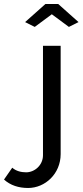

<svg xmlns="http://www.w3.org/2000/svg" viewBox="-143 -750 411 956"><path d="M-3 186C81 186 159 116 159 17V-522H71V23C71 72 30 108 -13 108C-37 108 -63 102 -82 85L-123 144C-91 173 -50 186 -3 186ZM30 -616 115 -679 200 -616 248 -640 147 -730H83L-18 -640Z"/></svg>

Font: Raleway Med
Style: Regular
Weight: 500
Designer: Matt McInerney, Pablo Impallari, Rodrigo Fuenzalida
Foundry: Matt McInerney, Pablo Impallari, Rodrigo Fuenzalida
Version: Version 3.00 July 28, 2015